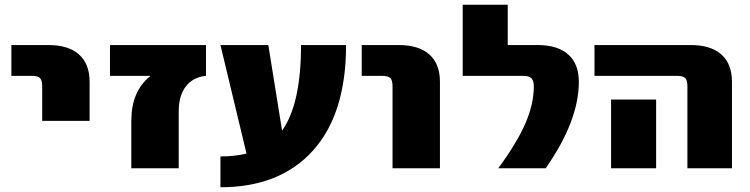

<svg xmlns="http://www.w3.org/2000/svg" viewBox="-20 -710 3166 810"><path d="M28 -390V-520H183Q269 -520 313.5 -480Q358 -440 358 -365V-200H158V-345Q158 -372 148.5 -381Q139 -390 113 -390Z M734 -240V0H534V-200Q534 -325 613 -388V-390H444V-520H849V-390Q795 -385 764.5 -346Q734 -307 734 -240Z M1170 -159Q1250 -271 1250 -520H1440Q1440 -230 1300.5 -75Q1161 80 910 80V-50Q970 -50 1020 -62L910 -520H1112Z M1506 -390V-520H1661Q1747 -520 1791.5 -480Q1836 -440 1836 -365V0H1636V-345Q1636 -372 1626.5 -381Q1617 -390 1591 -390Z M2082 0Q2162 -109 2197 -190.5Q2232 -272 2232 -345Q2232 -370 2222 -380Q2212 -390 2187 -390H1932V-690H2122V-520H2247Q2333 -520 2377.5 -480Q2422 -440 2422 -365Q2422 -200 2282 0Z M2748 -290V-190V0H2558V-190V-290ZM2488 -390V-520H2893Q2979 -520 3023.5 -480Q3068 -440 3068 -365V0H2880V-345Q2880 -372 2870.5 -381Q2861 -390 2835 -390Z"/></svg>

Font: M PLUS 1p Black
Style: Regular
Weight: 900
Version: Version 1.061